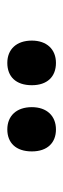

<svg xmlns="http://www.w3.org/2000/svg" viewBox="156 -944 173 525"><g transform="rotate(-90 242.5 -681.5)"><path d="M91 -681C91 -638 115 -615 151 -615C188 -615 212 -640 212 -681C212 -723 188 -748 151 -748C115 -748 91 -725 91 -681ZM272 -681C272 -639 295 -615 333 -615C370 -615 394 -640 394 -681C394 -723 370 -748 333 -748C296 -748 272 -725 272 -681Z"/></g></svg>

Font: Noto Sans Devanagari ExtraCondensed
Style: Bold
Weight: 700
Width: 2
Designer: Jelle Bosma - Monotype Design Team
Foundry: Monotype Imaging Inc.
Version: Version 2.004